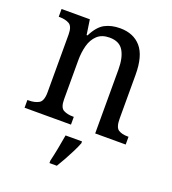

<svg xmlns="http://www.w3.org/2000/svg" viewBox="-139 -651 875 976"><g transform="rotate(20 298.5 -162.5)"><path d="M25 0V-42H33Q64 -42 86 -54Q108 -66 108 -114V-426Q108 -471 86.5 -482.5Q65 -494 35 -494H30V-536H183L195 -455H200Q227 -509 262 -527.5Q297 -546 344 -546Q417 -546 457.5 -499Q498 -452 498 -350V-114Q498 -66 517 -54Q536 -42 567 -42H572V0H407V-346Q407 -410 385 -446.5Q363 -483 310 -483Q268 -483 243.5 -460Q219 -437 209 -400Q199 -363 199 -320V-109Q199 -64 220 -53Q241 -42 271 -42H276V0ZM240 208Q248 175 255.5 136Q263 97 269 61H358V71Q350 92 336.5 119Q323 146 308 173Q293 200 280 221H240Z"/></g></svg>

Font: Noto Serif Khmer SemiCondensed
Style: Regular
Weight: 400
Width: 4
Designer: Danh Hong and the Monotype Design Team
Foundry: Monotype Imaging Inc.
Version: Version 2.004; ttfautohint (v1.8.4.7-5d5b)